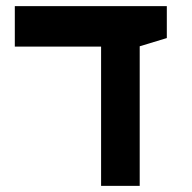

<svg xmlns="http://www.w3.org/2000/svg" viewBox="-20 -606 626 626"><path d="M309.6 0H435.5V-455.1L523.9 -481.9V-585.9H28.3V-454.1H309.6Z"/></svg>

Font: CaskaydiaCove Nerd Font
Style: Bold
Weight: 700
Designer: Aaron Bell
Foundry: Saja Typeworks
Version: Version 2111.1;Nerd Fonts 2.3.0